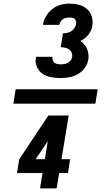

<svg xmlns="http://www.w3.org/2000/svg" viewBox="-20 -875 616 1065"><path d="M316 -442Q340 -442 364.5 -446.5Q389 -451 412 -464Q435 -477 450.5 -499Q466 -521 470 -545Q473 -566 468.5 -585.5Q464 -605 453 -621Q442 -637 426 -648Q452 -660 470 -682.5Q488 -705 492 -731Q497 -758 489 -783.5Q481 -809 462 -825.5Q443 -842 417.5 -848.5Q392 -855 365 -855Q340 -855 315 -848Q290 -841 269 -824Q248 -807 235 -784Q222 -761 218 -737H309Q311 -749 319.5 -759.5Q328 -770 340 -774Q352 -778 364 -778Q375 -778 385 -775Q395 -772 399.5 -763Q404 -754 402 -743Q400 -728 388.5 -714Q377 -700 361 -695Q345 -690 329 -690L317 -613Q334 -613 349.5 -608Q365 -603 374 -589Q383 -575 380 -558Q378 -545 367 -534.5Q356 -524 342.5 -521Q329 -518 316 -518Q304 -518 292.5 -521.5Q281 -525 275 -535.5Q269 -546 271 -558V-560H180L179 -555Q174 -529 184.5 -504.5Q195 -480 216 -466Q237 -452 263 -447Q289 -442 316 -442ZM54 -300H509L522 -380H67ZM202 170H294L308 85H357L369 8H321L361 -234H248L87 8L74 85H216ZM229 8H178L245 -92Z"/></svg>

Font: Iosevka Sparkle Extrabold
Style: Italic
Weight: 800
Italic angle: -9°
Designer: Belleve Invis
Foundry: Belleve Invis
Version: Version 4.5.0; ttfautohint (v1.8.3)